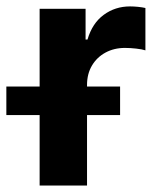

<svg xmlns="http://www.w3.org/2000/svg" viewBox="-60 -573 488 593"><path d="M62.4 0V-545.9H204.3V-450.8H210.2Q225 -501.3 260.4 -527.2Q295.8 -553.2 341.7 -553.2Q353.1 -553.2 366.1 -551.9Q379.2 -550.6 389.1 -548.3V-417.5Q379.4 -420.8 360.7 -422.9Q342.1 -425 325.8 -425Q292.3 -425 265.6 -410.5Q239 -396 223.9 -370.3Q208.8 -344.6 208.8 -310.7V0ZM-40.4 -217.7V-305.7H310.9V-217.7Z"/></svg>

Font: Adwaita Sans
Style: Regular
Weight: 400
Designer: Rasmus Andersson
Foundry: rsms
Version: Version 4.001;git-9221beed3